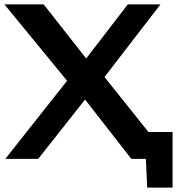

<svg xmlns="http://www.w3.org/2000/svg" viewBox="-20 -720 802 870"><path d="M153 0H4L284 -354L0 -700H178L370.5 -455L559 -700H707L453.5 -371L652.5 -122H762V130H647L641 0H575L365.5 -269Z"/></svg>

Font: Science Gothic
Style: Regular
Weight: 400
Designer: Thomas Phinney, Vassil Kateliev, Brandon Buerkle
Foundry: Font Detective LLC
Version: Version 1.018